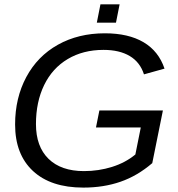

<svg xmlns="http://www.w3.org/2000/svg" viewBox="-20 -851 818 881"><path d="M362.3 9.8Q213.4 9.8 131.3 -66.4Q49.3 -142.6 49.3 -279.8Q49.3 -401.4 100.6 -497.3Q151.9 -593.3 245.8 -645.8Q339.8 -698.2 460.9 -698.2Q569.3 -698.2 638.7 -657.2Q708 -616.2 734.9 -536.1L640.6 -509.8Q622.6 -565.9 575.2 -594Q527.8 -622.1 455.1 -622.1Q361.3 -622.1 290.8 -580.1Q220.2 -538.1 182.6 -460.7Q145 -383.3 145 -281.7Q145 -178.7 202.6 -122.3Q260.3 -65.9 365.2 -65.9Q432.6 -65.9 494.1 -85.2Q555.7 -104.5 601.1 -142.1L626 -266.1H420.4L436 -344.2H727.5L678.7 -102.5Q610.4 -43.9 533 -17.1Q455.6 9.8 362.3 9.8ZM424.3 -747.1 440.9 -831.1H528.8L512.2 -747.1Z"/></svg>

Font: Liberation Sans
Style: Italic
Weight: 400
Italic angle: -12°
Designer: Steve Matteson
Foundry: Ascender Corporation
Version: Version 2.1.5